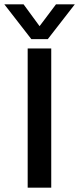

<svg xmlns="http://www.w3.org/2000/svg" viewBox="-65 -868 366 888"><path d="M-45 -848H44L118 -747L194 -848H281L156 -687H80ZM63 -644H172V0H63Z"/></svg>

Font: Kanit
Style: Regular
Weight: 400
Designer: Katatrad Team
Foundry: Cadson Demak
Version: Version 1.001